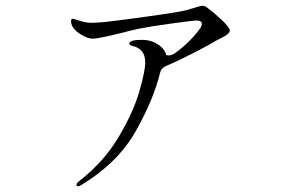

<svg xmlns="http://www.w3.org/2000/svg" viewBox="-20 -588 1040 665"><path d="M776 -482Q776 -477 770 -471Q765 -466 748.5 -457.5Q732 -449 726 -446Q713 -437 656 -407.5Q599 -378 554 -359Q540 -353 535 -338Q512 -243 450 -133.5Q388 -24 263 52Q255 57 251 57Q245 57 245 52Q245 46 256 38Q341 -29 391.5 -114.5Q442 -200 462.5 -271Q483 -342 483 -371Q483 -397 471 -411Q459 -425 435 -430Q428 -432 428 -437Q428 -450 471 -450Q497 -450 516 -440.5Q535 -431 545 -418.5Q555 -406 555 -398Q559 -396 564 -396Q574 -396 585 -403Q635 -439 669 -484Q679 -497 679 -505Q679 -517 660 -517Q650 -517 573.5 -506.5Q497 -496 458 -488Q408 -476 417 -478Q323 -454 301 -454Q284 -454 261 -468Q238 -482 230 -498Q226 -506 226 -514Q226 -523 232 -523Q235 -523 244 -520Q258 -515 270 -512Q282 -509 297 -509Q313 -509 345 -512Q376 -515 491.5 -531Q607 -547 626 -553L650 -560Q674 -568 682 -568Q687 -568 691.5 -565.5Q696 -563 702 -558Q725 -541 750.5 -516.5Q776 -492 776 -482Z"/></svg>

Font: Shippori Mincho B1
Style: Regular
Weight: 400
Designer: FONTDASU
Foundry: FONTDASU / Google Inc. / but / Adobe
Version: Version 3.110; ttfautohint (v1.8.3)